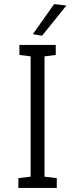

<svg xmlns="http://www.w3.org/2000/svg" viewBox="-20 -920 388 940"><path d="M305 -893 186 -745 141 -753 245 -900ZM258 -48 198 -55V-644L253 -651V-700H75V-651L130 -644V-55L70 -48V0H258Z"/></svg>

Font: Antic
Style: Regular
Weight: 400
Designer: Santiago Orozco
Foundry: Typemade
Version: Version 1.0012